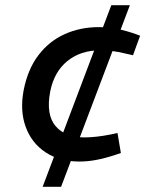

<svg xmlns="http://www.w3.org/2000/svg" viewBox="-20 -720 560 740"><path d="M144.3 0 409 -700H480.6L215.4 0ZM285.5 -97.4Q209.2 -97.4 155.5 -133Q101.7 -168.6 79 -231.1Q56.2 -293.5 71.2 -372.7Q87.2 -453.7 128.3 -507.5Q169.3 -561.3 229.3 -588.4Q289.4 -615.5 360.8 -615.5Q396.5 -615.5 431.1 -608.6Q465.7 -601.8 503.5 -588.6L520 -582.3L492.6 -507.1L462.7 -513.8Q436 -520.4 412.6 -523.3Q389.2 -526.2 367.6 -526.2Q290.2 -526.2 239.3 -484.4Q188.4 -442.7 173.5 -367.2Q156.7 -278.7 193.8 -234.6Q231 -190.4 304.7 -190.4Q348.6 -190.4 405.8 -201.6L432.8 -207.5L445.9 -130.3L423.2 -122.7Q383.5 -109.7 350.7 -103.6Q318 -97.4 285.5 -97.4Z"/></svg>

Font: REM Medium
Style: Italic
Weight: 500
Italic angle: -11°
Designer: Octavio Pardo
Foundry: Ashler Design
Version: Version 1.005;gftools[0.9.28]